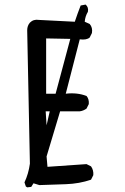

<svg xmlns="http://www.w3.org/2000/svg" viewBox="-20 -805 540 831"><path d="M97.7 5.9 91.8 2 85.9 -15.6Q103.5 -52.7 109.4 -96.7L97.7 -673.8Q97.7 -693.4 109.4 -707Q125 -722.7 148.4 -718.8L303.7 -710.9Q315.4 -746.1 329.1 -781.2L350.6 -785.2Q364.3 -773.4 360.4 -753.9Q348.6 -734.4 346.7 -710.9L368.2 -701.2Q381.8 -685.5 377.9 -662.1L368.2 -642.6Q354.5 -630.9 325.2 -634.8L264.6 -399.4Q313.5 -405.3 354.5 -389.6Q366.2 -376 364.3 -354.5L354.5 -335Q340.8 -325.2 325.2 -323.2H240.2L181.6 -127.9L185.5 -83Q321.3 -92.8 354.5 -94.7L374 -85Q385.7 -68.4 383.8 -46.9L374 -27.3Q323.2 -9.8 265.1 -7.8Q207 -5.9 150.4 -3.9L125 -11.7L115.2 3.9ZM181.6 -262.7 195.3 -323.2H177.7ZM284.2 -636.7 179.7 -638.7V-399.4H220.7Z"/></svg>

Font: JasonHandwriting2
Style: Regular
Weight: 400
Version: Version 1.05.10